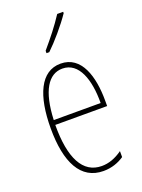

<svg xmlns="http://www.w3.org/2000/svg" viewBox="-146 -830 673 908"><g transform="rotate(-20 190.0 -376.5)"><path d="M291 -756V-763H261C227 -711 195 -671 150 -618V-606H164C203 -643 258 -707 291 -756ZM195 -537C94 -537 47 -429 47 -264C47 -94 99 10 214 10C255 10 290 -3 318 -22V-52C283 -27 249 -15 214 -15C119 -15 72 -106 73 -273H334V-301C334 -421 300 -537 195 -537ZM195 -512C278 -512 311 -414 310 -297H74C80 -442 125 -512 195 -512Z"/></g></svg>

Font: Noto Sans Myanmar UI ExtraCondensed Thin
Style: Regular
Weight: 100
Width: 2
Designer: Monotype Design Team
Foundry: Monotype Imaging Inc.
Version: Version 2.103